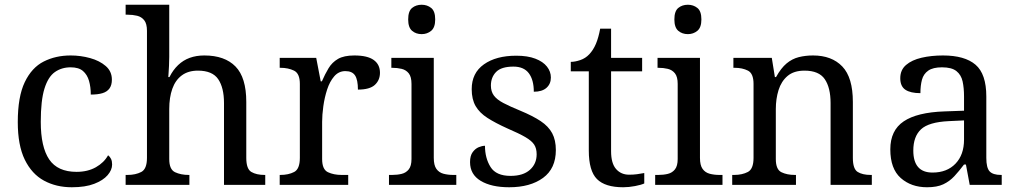

<svg xmlns="http://www.w3.org/2000/svg" viewBox="-20 -780 4289 810"><path d="M283 10Q217 10 165.5 -18Q114 -46 84.5 -106.5Q55 -167 55 -265Q55 -372 84.5 -433.5Q114 -495 164.5 -520.5Q215 -546 278 -546Q320 -546 360 -535Q400 -524 426 -501.5Q452 -479 452 -444Q452 -421 442 -407Q432 -393 412.5 -387Q393 -381 363 -381Q363 -413 355.5 -439Q348 -465 330 -480.5Q312 -496 278 -496Q240 -496 211.5 -476Q183 -456 167.5 -406Q152 -356 152 -266Q152 -160 187.5 -107.5Q223 -55 303 -55Q350 -55 384.5 -74.5Q419 -94 436 -125Q444 -119 448.5 -109.5Q453 -100 453 -86Q453 -63 434 -41Q415 -19 377.5 -4.5Q340 10 283 10Z M510 0V-42H518Q552 -42 576 -54.5Q600 -67 600 -114V-650Q600 -680 588.5 -694.5Q577 -709 558.5 -713.5Q540 -718 518 -718H510V-760H694V-540Q694 -522 693 -502.5Q692 -483 691 -469Q690 -455 690 -455H695Q710 -485 731.5 -505.5Q753 -526 780.5 -536Q808 -546 842 -546Q928 -546 973.5 -499.5Q1019 -453 1019 -350V-114Q1019 -67 1040.5 -54.5Q1062 -42 1096 -42H1099V0H925V-345Q925 -410 900.5 -446Q876 -482 815 -482Q774 -482 747 -462Q720 -442 707 -405.5Q694 -369 694 -320V-109Q694 -65 718.5 -53.5Q743 -42 776 -42H779V0Z M1160 0V-42H1163Q1197 -42 1221 -54.5Q1245 -67 1245 -114V-426Q1245 -470 1220.5 -482Q1196 -494 1163 -494H1160V-536H1314L1333 -437H1338Q1351 -467 1366 -492Q1381 -517 1406 -531.5Q1431 -546 1475 -546Q1530 -546 1556.5 -527Q1583 -508 1583 -473Q1583 -442 1561.5 -422Q1540 -402 1490 -402Q1490 -443 1478 -461.5Q1466 -480 1437 -480Q1409 -480 1390 -458Q1371 -436 1360 -402Q1349 -368 1344 -331.5Q1339 -295 1339 -266V-109Q1339 -65 1363.5 -53.5Q1388 -42 1421 -42H1449V0Z M1621 0V-42H1634Q1656 -42 1674.5 -46.5Q1693 -51 1704.5 -65.5Q1716 -80 1716 -109V-426Q1716 -456 1704.5 -470.5Q1693 -485 1674.5 -489.5Q1656 -494 1634 -494H1631V-536H1810V-114Q1810 -83 1821 -67.5Q1832 -52 1851 -47Q1870 -42 1892 -42H1905V0ZM1759 -636Q1735 -636 1718.5 -650Q1702 -664 1702 -698Q1702 -733 1718.5 -746.5Q1735 -760 1759 -760Q1782 -760 1799 -746.5Q1816 -733 1816 -698Q1816 -664 1799 -650Q1782 -636 1759 -636Z M2128 10Q2053 10 2008 -17Q1963 -44 1963 -96Q1963 -123 1974 -138Q1985 -153 1999.5 -159Q2014 -165 2026 -165Q2026 -113 2049.5 -75.5Q2073 -38 2134 -38Q2187 -38 2215.5 -63.5Q2244 -89 2244 -129Q2244 -154 2233.5 -170Q2223 -186 2196.5 -201.5Q2170 -217 2121 -238Q2070 -261 2036.5 -282.5Q2003 -304 1986.5 -332.5Q1970 -361 1970 -404Q1970 -472 2021.5 -508.5Q2073 -545 2158 -545Q2206 -545 2238.5 -532.5Q2271 -520 2287.5 -499Q2304 -478 2304 -453Q2304 -426 2285.5 -409.5Q2267 -393 2232 -393Q2232 -443 2211 -471Q2190 -499 2146 -499Q2095 -499 2073 -476.5Q2051 -454 2051 -419Q2051 -394 2063.5 -377Q2076 -360 2103.5 -345.5Q2131 -331 2175 -313Q2228 -291 2261 -269Q2294 -247 2309.5 -218Q2325 -189 2325 -147Q2325 -69 2271 -29.5Q2217 10 2128 10Z M2609 10Q2533 10 2498.5 -24.5Q2464 -59 2464 -145V-479H2388V-519Q2406 -519 2428 -526.5Q2450 -534 2466 -551Q2483 -569 2494 -595Q2505 -621 2512 -659H2558V-536H2689V-479H2558V-142Q2558 -91 2579 -67Q2600 -43 2634 -43Q2652 -43 2667 -45Q2682 -47 2698 -50V-6Q2685 0 2659 5Q2633 10 2609 10Z M2744 0V-42H2757Q2779 -42 2797.5 -46.5Q2816 -51 2827.5 -65.5Q2839 -80 2839 -109V-426Q2839 -456 2827.5 -470.5Q2816 -485 2797.5 -489.5Q2779 -494 2757 -494H2754V-536H2933V-114Q2933 -83 2944 -67.5Q2955 -52 2974 -47Q2993 -42 3015 -42H3028V0ZM2882 -636Q2858 -636 2841.5 -650Q2825 -664 2825 -698Q2825 -733 2841.5 -746.5Q2858 -760 2882 -760Q2905 -760 2922 -746.5Q2939 -733 2939 -698Q2939 -664 2922 -650Q2905 -636 2882 -636Z M3069 0V-42H3077Q3111 -42 3135 -54.5Q3159 -67 3159 -114V-426Q3159 -470 3135.5 -482Q3112 -494 3079 -494H3074V-536H3236L3249 -455H3254Q3275 -493 3298.5 -512.5Q3322 -532 3350 -539Q3378 -546 3410 -546Q3489 -546 3533.5 -499.5Q3578 -453 3578 -350V-114Q3578 -67 3598.5 -54.5Q3619 -42 3653 -42H3658V0H3484V-345Q3484 -410 3459.5 -446Q3435 -482 3374 -482Q3329 -482 3302.5 -459.5Q3276 -437 3264.5 -400Q3253 -363 3253 -320V-109Q3253 -65 3276.5 -53.5Q3300 -42 3333 -42H3338V0Z M3891 10Q3824 10 3780 -29Q3736 -68 3736 -150Q3736 -230 3792.5 -268Q3849 -306 3964 -310L4047 -313V-373Q4047 -409 4041 -436.5Q4035 -464 4015 -480Q3995 -496 3954 -496Q3916 -496 3896 -482Q3876 -468 3869.5 -443.5Q3863 -419 3863 -387Q3821 -387 3799.5 -401.5Q3778 -416 3778 -450Q3778 -485 3802.5 -506Q3827 -527 3868 -536.5Q3909 -546 3958 -546Q4050 -546 4095.5 -507Q4141 -468 4141 -373V-114Q4141 -72 4155 -57Q4169 -42 4203 -42H4206V0H4071L4055 -86H4047Q4026 -58 4006 -36.5Q3986 -15 3959.5 -2.5Q3933 10 3891 10ZM3914 -52Q3975 -52 4011 -89.5Q4047 -127 4047 -191V-272L3983 -269Q3898 -265 3865.5 -234.5Q3833 -204 3833 -145Q3833 -52 3914 -52Z"/></svg>

Font: Noto Serif NP Hmong
Style: Regular
Weight: 400
Designer: Dalton Maag Ltd
Foundry: Dalton Maag Ltd
Version: Version 1.001